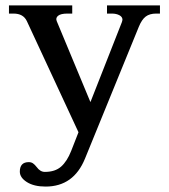

<svg xmlns="http://www.w3.org/2000/svg" viewBox="-20 -490 622 707"><path d="M569 -470V-440H555Q531 -440 516.5 -429Q502 -418 491 -391L293 94Q251 197 148 197Q105 197 79 180.5Q53 164 53 142Q53 107 86 107Q95 107 101.5 111.5Q108 116 115 125Q128 143 145 143Q183 143 205 123.5Q227 104 242 66L269 -3L79 -412Q66 -440 30 -440H13V-470H246V-440H228Q204 -440 194 -432Q184 -424 189 -412L313 -114L429 -409L431 -417Q431 -428 419.5 -434Q408 -440 392 -440H374V-470Z"/></svg>

Font: Taviraj Medium
Style: Regular
Weight: 500
Designer: Katatrad Team
Foundry: CadsonDemak
Version: Version 1.030